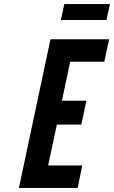

<svg xmlns="http://www.w3.org/2000/svg" viewBox="-20 -929 564 949"><path d="M73.5 0H364L386.5 -111H218L261 -313H382L407 -431H286L327 -624H495.5L519.5 -735H229.5ZM280.5 -830H506L523.5 -909H298Z"/></svg>

Font: League Gothic SemiExpanded Italic
Style: Regular
Weight: 400
Width: 6
Designer: The League of Moveable Type
Version: Version 1.600; ttfautohint (v1.8.3)